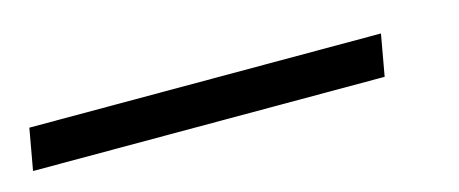

<svg xmlns="http://www.w3.org/2000/svg" viewBox="-83 -86 528 221"><g transform="rotate(-15 181.5 24.5)"><path d="M359.4 49.3H-59.6L-50.8 0H368.2Z"/></g></svg>

Font: TypoPRO Roboto
Style: Italic
Weight: 300
Italic angle: -12°
Designer: Google
Version: Version 2.136; 2016